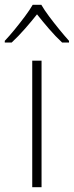

<svg xmlns="http://www.w3.org/2000/svg" viewBox="-46 -784 309 804"><path d="M128 0H89V-530H128ZM127 -764Q139 -743 159.5 -715.5Q180 -688 202.5 -660.5Q225 -633 243 -613V-606H214Q187 -631 159 -663.5Q131 -696 109 -724Q87 -696 58.5 -663.5Q30 -631 3 -606H-26V-613Q-7 -633 15.5 -660.5Q38 -688 58.5 -715.5Q79 -743 91 -764Z"/></svg>

Font: Noto Sans Lao Looped ExtraLight
Style: Regular
Weight: 200
Designer: Mark Frömberg, Ben Mitchell
Foundry: The Fontpad Ltd
Version: Version 1.002; ttfautohint (v1.8.4.7-5d5b)